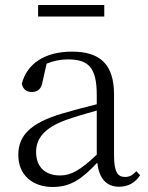

<svg xmlns="http://www.w3.org/2000/svg" viewBox="-20 -732 591 766"><path d="M132 -666H396V-712H132ZM455 13C490 13 519 -2 539 -33L524 -49C508 -32 496 -26 479 -26C450 -26 435 -45 435 -111V-354C435 -476 379 -526 267 -526C160 -526 88 -479 67 -398C71 -377 85 -365 107 -365C130 -365 145 -376 150 -407L166 -478C195 -490 223 -495 250 -495C330 -495 366 -466 366 -354V-316C321 -305 272 -292 228 -279C100 -241 53 -190 53 -114C53 -31 113 14 190 14C262 14 307 -18 368 -83C375 -23 402 13 455 13ZM366 -115C300 -52 262 -32 220 -32C162 -32 124 -64 124 -126C124 -179 156 -221 242 -253C279 -266 323 -279 366 -291Z"/></svg>

Font: Noto Serif CJK TC Light
Style: Regular
Weight: 300
Designer: Ryoko NISHIZUKA 西塚涼子 (kana & ideographs); Frank Grießhammer (Latin, Greek & Cyrillic); Wenlong ZHANG 张文龙 (bopomofo); San
Foundry: Adobe
Version: Version 2.001;hotconv 1.1.0;makeotfexe 2.6.0